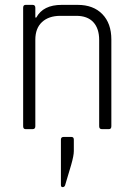

<svg xmlns="http://www.w3.org/2000/svg" viewBox="-20 -530 545 788"><path d="M283 43V90Q283 109 272 147L247 231Q244 238 237 238Q230 238 230 229V43Q230 32 241 32H273Q283 32 283 43ZM114 0H85Q75 0 75 -12V-498Q75 -510 85 -510H114Q125 -510 125 -498V-458H129Q157 -510 233 -510H299Q363 -510 400 -472Q437 -434 437 -368V-12Q437 0 427 0H398Q387 0 387 -12V-366Q387 -413 363 -439Q339 -465 293 -465H228Q180 -465 152.5 -439.5Q125 -414 125 -367V-12Q125 0 114 0Z"/></svg>

Font: Rajdhani
Style: Regular
Weight: 400
Designer: Satya Rajpurohit, Jyotish Sonowal
Foundry: Indian Type Foundry
Version: Version 1.201;PS 1.0;hotconv 1.0.78;makeotf.lib2.5.61930; tt